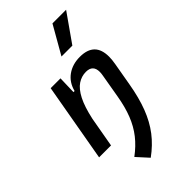

<svg xmlns="http://www.w3.org/2000/svg" viewBox="-305 -881 1195 1195"><g transform="rotate(-45 293.0 -283.0)"><path d="M36.6 0 127.9 -517.6H214.4L210.9 -399.9H220.7Q236.3 -460.9 282.7 -494.1Q329.1 -527.3 394 -527.3Q523.9 -527.3 523.9 -399.4Q523.9 -372.6 518.1 -340.3L491.7 -189Q474.1 -86.4 444.8 -10Q415.5 66.4 371.1 124.3Q326.7 182.1 262.2 229L193.4 153.3Q248.5 112.3 286.4 64.2Q324.2 16.1 348.4 -45.4Q372.6 -106.9 386.2 -188L413.1 -344.2Q416 -359.9 416 -373Q416 -434.6 355 -434.6Q315.9 -434.6 282.5 -412.4Q249 -390.1 222.4 -338.4Q195.8 -286.6 176.8 -198.7L141.6 0ZM314.9 -609.4 420.9 -794.9H541L410.6 -609.4Z"/></g></svg>

Font: CaskaydiaCove NFP
Style: Italic
Weight: 400
Italic angle: -10°
Designer: Aaron Bell
Foundry: Saja Typeworks
Version: Version 2111.001; VTT 6.35;Nerd Fonts 3.1.1